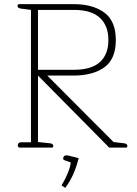

<svg xmlns="http://www.w3.org/2000/svg" viewBox="-20 -715 664 930"><path d="M66 -12Q66 -18 70.5 -22Q75 -26 84 -26H130V-667L84 -673Q65 -675 65 -686Q65 -695 73 -695H336Q430 -695 485.5 -654Q541 -613 541 -521Q541 -429 485.5 -389Q430 -349 336 -349H209L530 -27L581 -21Q597 -19 597 -8Q597 0 590 0H509L164 -349V-27L222 -21Q238 -19 238 -8Q238 0 231 0H75Q71 0 68.5 -3.5Q66 -7 66 -12ZM339 -377Q422 -377 463.5 -414Q505 -451 505 -521Q505 -591 463.5 -629Q422 -667 339 -667H164V-377ZM278 183Q295 156 307.5 125.5Q320 95 323 72L292 61Q286 59 286 53Q286 44 292.5 40Q299 36 309 38L361 51Q340 137 296 195Z"/></svg>

Font: Maitree ExtraLight
Style: Regular
Weight: 250
Designer: CadsonDemak Team
Foundry: CadsonDemak
Version: Version 1.002